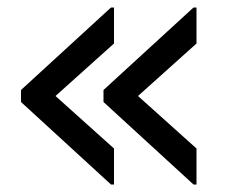

<svg xmlns="http://www.w3.org/2000/svg" viewBox="-20 -564 604 512"><path d="M276 -72H284V-168L128 -308L284 -448V-544H276L36 -324V-292ZM496 -72H504V-168L348 -308L504 -448V-544H496L256 -324V-292Z"/></svg>

Font: Kufam Arabic Latin Roman Normal
Style: Regular
Weight: 400
Designer: Wael Morcos & Artur Schmal
Version: Version 1.200;PS 001.200;hotconv 1.0.88;makeotf.lib2.5.64775